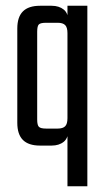

<svg xmlns="http://www.w3.org/2000/svg" viewBox="-20 -505 368 666"><path d="M109 -224H40V-406Q40 -446 59.5 -465.5Q79 -485 119 -485H159Q185 -485 201.5 -471.5Q218 -458 218 -424V-356H214V-390Q214 -410 206 -418Q198 -426 180 -426H140Q121 -426 115 -420.5Q109 -415 109 -395ZM283 141H214V-424V-437V-485H283ZM40 -262H109V-90Q109 -71 115 -65Q121 -59 140 -59H180Q198 -59 206 -67Q214 -75 214 -95V-118L218 -117V-61Q218 -27 201.5 -13.5Q185 0 159 0H119Q79 0 59.5 -19.5Q40 -39 40 -79Z"/></svg>

Font: Teko Variable Light
Style: Regular
Weight: 300
Designer: Manushi Parikh, Jonny Pinhorn
Foundry: Indian Type Foundry
Version: Version 3.000